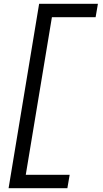

<svg xmlns="http://www.w3.org/2000/svg" viewBox="-20 -843 540 1006"><path d="M25 143 185 -823H493L481 -753H252L115 73H345L333 143Z"/></svg>

Font: Iosevka Slab Oblique
Style: Regular
Weight: 400
Italic angle: -9°
Monospace: yes
Designer: Belleve Invis
Foundry: Belleve Invis
Version: Version 11.1.1; ttfautohint (v1.8.3)